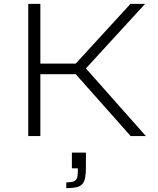

<svg xmlns="http://www.w3.org/2000/svg" viewBox="-20 -708 820 999"><path d="M127 0V-688H190V-377H374L659 -688H735L427 -352L739 0H660L374 -322H190V0ZM325 271V241Q351 241 363.5 236Q376 231 380.5 219Q385 207 385 185V168H354V86H427V164Q427 196 423 217Q419 238 408 250Q397 262 377 266.5Q357 271 325 271Z"/></svg>

Font: Saira Expanded Light
Style: Regular
Weight: 300
Width: 7
Designer: Hector Gatti with collaboration of the Omnibus-Type team
Foundry: Omnibus-Type
Version: Version 1.101